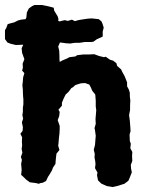

<svg xmlns="http://www.w3.org/2000/svg" viewBox="-41 -734 598 772"><path d="M79 -1 64 -12 55 -21 44 -31 46 -51 44 -75 47 -91 43 -103 49 -120 46 -135 48 -150 47 -164 48 -182 41 -196 50 -208 51 -223 47 -242 52 -257 49 -271 51 -285V-301L53 -315V-335L52 -344L51 -364V-372L49 -391L51 -409L52 -423L57 -440L48 -450L51 -462L50 -478L57 -496L52 -510L48 -521L46 -540L52 -553V-554H46L23 -553L2 -558L-11 -563L-21 -577V-593V-613L-16 -621L-10 -637L4 -641L16 -644L32 -652L44 -655L62 -657L65 -664L67 -684L75 -700L89 -710L98 -714H126L147 -710L156 -708L175 -703L177 -691L191 -668L194 -658L193 -650L199 -648L219 -653L232 -650L248 -655L260 -649L274 -653L285 -655L312 -659L328 -660L356 -657L367 -648L371 -639L376 -623L372 -607V-587L348 -576L334 -566L324 -565H299L280 -562H262L254 -561L241 -559L225 -560L203 -563H200L193 -547L197 -531L198 -510V-497L199 -485L210 -491L229 -499L238 -504L262 -507L269 -512L294 -515H316L338 -516L357 -509L377 -504L384 -506L401 -494L414 -490L427 -480L430 -469L446 -455L450 -446L460 -428L464 -418L470 -403V-387L477 -374L481 -361V-347L483 -330L482 -310V-292L478 -271L481 -249L482 -235L483 -223L484 -207L480 -193L481 -167L485 -156L483 -138L491 -123L490 -106L491 -87L485 -71L486 -56L489 -41L480 -18L475 -7L459 5L446 9L430 14L412 18L388 14L377 9L366 4L353 -9L349 -30L351 -40L341 -58L343 -74L342 -85L339 -101L340 -115L336 -132L341 -151L343 -177L344 -188L341 -210L339 -219L344 -236L343 -255L345 -279L346 -291L344 -306V-329L343 -342L342 -354L330 -369L324 -383L318 -394L301 -400L284 -399L262 -392L252 -383L246 -380L235 -365L223 -354L215 -338L208 -321V-309L194 -293L199 -284L197 -267L191 -251L199 -228V-215L198 -197L196 -179L194 -156L193 -148L198 -131L186 -116L184 -99L183 -89L182 -75L172 -60L168 -49L158 -32L152 -23L144 -6L130 1L122 2L115 5L103 2Z"/></svg>

Font: Winky Rough SemiBold
Style: Regular
Weight: 600
Designer: Simon Atzbach
Foundry: typofactur
Version: Version 1.206; ttfautohint (v1.8.4.7-5d5b)